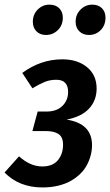

<svg xmlns="http://www.w3.org/2000/svg" viewBox="-32 -801 479 835"><path d="M168 -648.9Q142.1 -648.9 126.5 -664.8Q110.8 -680.7 110.8 -706.1Q110.8 -738.3 132.1 -759.5Q153.3 -780.8 183.1 -780.8Q210 -780.8 225.6 -765.1Q241.2 -749.5 241.2 -724.1Q241.2 -691.4 219.7 -670.2Q198.2 -648.9 168 -648.9ZM355 -648.9Q329.1 -648.9 313 -664.8Q296.9 -680.7 296.9 -706.1Q296.9 -738.3 318.4 -759.5Q339.8 -780.8 369.1 -780.8Q396 -780.8 411.4 -765.1Q426.8 -749.5 426.8 -724.1Q426.8 -691.4 406 -670.2Q385.3 -648.9 355 -648.9ZM238.8 -543Q305.2 -543 346.7 -508.8Q388.2 -474.6 388.2 -416Q388.2 -364.3 355.5 -328.9Q322.8 -293.5 257.8 -280.8Q368.2 -263.7 368.2 -169.9Q368.2 -147.5 362.5 -125.7Q356.9 -104 345.9 -83.3Q335 -62.5 316.9 -44.9Q298.8 -27.3 275.6 -14.2Q252.4 -1 220.9 6.6Q189.5 14.2 152.8 14.2Q51.3 14.2 -12.2 -50.8L50.8 -121.1Q99.6 -77.1 151.9 -77.1Q197.3 -77.1 219.7 -104.2Q242.2 -131.3 242.2 -171.9Q242.2 -204.6 222.9 -217.8Q203.6 -231 168 -231H108.9L131.8 -315.9H169.9Q214.4 -315.9 239.3 -340.3Q264.2 -364.7 264.2 -400.9Q264.2 -454.1 212.9 -454.1Q185.5 -454.1 162.6 -444.8Q139.6 -435.5 108.9 -417L64.9 -483.9Q145.5 -543 238.8 -543Z"/></svg>

Font: Fira Sans Compressed Medium
Style: Italic
Weight: 500
Width: 3
Italic angle: -8°
Designer: Carrois Corporate & Edenspiekermann AG
Foundry: Carrois Corporate GbR & Edenspiekermann AG
Version: Version 4.203;PS 004.203;hotconv 1.0.88;makeotf.lib2.5.64775